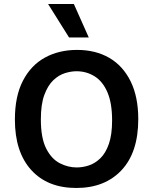

<svg xmlns="http://www.w3.org/2000/svg" viewBox="-20 -921 761 954"><path d="M359 13Q216 13 135 -76.5Q54 -166 54 -327Q54 -443 94 -520Q134 -597 203.5 -635Q273 -673 363 -673Q455 -673 523 -633.5Q591 -594 629 -517Q667 -440 667 -329Q667 -164 584 -75.5Q501 13 359 13ZM361 -89Q391 -89 421.5 -99Q452 -109 478.5 -134.5Q505 -160 521 -206Q537 -252 537 -323Q537 -408 514 -462Q491 -516 450.5 -541.5Q410 -567 360 -567Q333 -567 302.5 -557.5Q272 -548 245 -522.5Q218 -497 200.5 -450Q183 -403 183 -328Q183 -235 209.5 -183Q236 -131 277 -110Q318 -89 361 -89ZM323 -735 219 -901H347L421 -735Z"/></svg>

Font: Bricolage Grotesque 10pt SemiBold
Style: Regular
Weight: 600
Designer: Mathieu Triay
Foundry: Atelier Triay
Version: Version 1.000; ttfautohint (v1.8.4.7-5d5b);gftools[0.9.29]